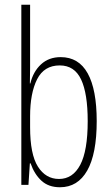

<svg xmlns="http://www.w3.org/2000/svg" viewBox="-20 -780 472 810"><path d="M107 -494Q107 -477 106.5 -459.5Q106 -442 106 -428H108Q120 -478 153 -508.5Q186 -539 236 -539Q312 -539 350 -470.5Q388 -402 388 -269Q388 -131 348 -60.5Q308 10 233 10Q185 10 155 -17.5Q125 -45 109 -91H106L100 0H70V-760H107ZM232 -504Q166 -504 136.5 -445.5Q107 -387 107 -290V-243Q107 -129 140 -77Q173 -25 229 -25Q287 -25 318.5 -84.5Q350 -144 350 -269Q350 -386 322 -445Q294 -504 232 -504Z"/></svg>

Font: Noto Sans Arabic UI XCn XLt
Style: Regular
Weight: 200
Width: 2
Designer: Monotype Design Team, Nadine Chahine and Nizar Qandah
Foundry: Monotype Imaging Inc.
Version: Version 2.010; ttfautohint (v1.8.4.7-5d5b)